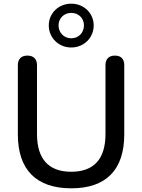

<svg xmlns="http://www.w3.org/2000/svg" viewBox="-20 -1014 773 1043"><path d="M367 -756C436 -756 489 -809 489 -876C489 -942 436 -994 367 -994C298 -994 245 -942 245 -876C245 -809 298 -756 367 -756ZM367 -806C328 -806 298 -836 298 -876C298 -915 328 -944 367 -944C407 -944 436 -915 436 -876C436 -836 407 -806 367 -806ZM367 9C556 9 655 -91 655 -284V-660C655 -694 637 -712 604 -712C572 -712 553 -694 553 -660V-286C553 -149 489 -81 367 -81C245 -81 181 -149 181 -286V-660C181 -694 162 -712 129 -712C96 -712 77 -694 77 -660V-284C77 -91 178 9 367 9Z"/></svg>

Font: Nunito SemiBold
Style: Regular
Weight: 600
Designer: Vernon Adams
Foundry: Vernon Adams
Version: Version 3.602